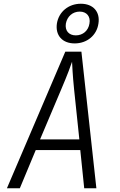

<svg xmlns="http://www.w3.org/2000/svg" viewBox="-20 -1006 640 1026"><path d="M379 -774C445 -774 497 -817 506 -880C516 -943 478 -986 412 -986C346 -986 294 -943 284 -880C275 -817 313 -774 379 -774ZM385 -817C348 -817 326 -842 332 -880C339 -918 368 -944 406 -944C443 -944 465 -918 458 -880C452 -842 423 -817 385 -817ZM17 0H86L171 -204H409L430 0H495L415 -730H329ZM194 -261 307 -528C340 -605 360 -660 365 -676C366 -660 368 -605 376 -528L404 -261Z"/></svg>

Font: JetBrains Mono ExtraLight
Style: Italic
Weight: 240
Italic angle: -9°
Monospace: yes
Designer: Philipp Nurullin, Konstantin Bulenkov
Foundry: JetBrains
Version: Version 2.305